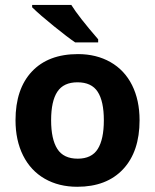

<svg xmlns="http://www.w3.org/2000/svg" viewBox="-20 -731 615 761"><path d="M182.6 -254.4Q182.6 -179.2 207.3 -140.6Q231.9 -102.1 288.1 -102.1Q343.3 -102.1 367.4 -140.4Q391.6 -178.7 391.6 -254.4Q391.6 -329.6 367.2 -367.2Q342.8 -404.8 287.1 -404.8Q231.9 -404.8 207.3 -367.4Q182.6 -330.1 182.6 -254.4ZM533.2 -254.4Q533.2 -130.4 468 -60.5Q402.8 9.3 286.1 9.3Q212.9 9.3 157.2 -22.7Q101.6 -54.7 71.5 -114.7Q41.5 -174.8 41.5 -254.4Q41.5 -378.4 106.4 -447.5Q171.4 -516.6 289.1 -516.6Q361.8 -516.6 417.7 -484.9Q473.6 -453.1 503.4 -393.6Q533.2 -334 533.2 -254.4ZM277.8 -563Q249 -582.5 193.6 -627.2Q138.2 -671.9 107.4 -702.1V-711.4H262.7Q291 -665.5 369.1 -575.2V-563Z"/></svg>

Font: Bpm'online Open Sans
Style: Bold
Weight: 700
Foundry: Ascender Corporation
Version: Version 1.10